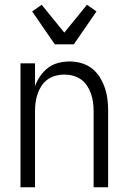

<svg xmlns="http://www.w3.org/2000/svg" viewBox="-20 -786 540 806"><path d="M66 0V-520H127V-424Q135 -447 149 -467Q163 -487 182 -501.5Q201 -516 225 -522Q249 -528 273 -528Q297 -528 321.5 -521Q346 -514 365.5 -499Q385 -484 398.5 -462.5Q412 -441 420 -417.5Q428 -394 431 -369.5Q434 -345 434 -320V0H373V-320Q373 -339 370.5 -357Q368 -375 362 -392.5Q356 -410 345.5 -426Q335 -442 320 -452.5Q305 -463 287 -468Q269 -473 250 -473Q231 -473 213 -468Q195 -463 180 -452.5Q165 -442 154.5 -426Q144 -410 138 -392.5Q132 -375 129.5 -357Q127 -339 127 -320V0ZM210 -600 115 -738 155 -766 250 -649 345 -766 385 -738 290 -600Z"/></svg>

Font: Iosevka SS18 Light
Style: Regular
Weight: 300
Monospace: yes
Designer: Belleve Invis
Foundry: Belleve Invis
Version: Version 25.1.1; ttfautohint (v1.8.4)